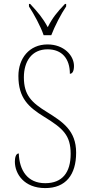

<svg xmlns="http://www.w3.org/2000/svg" viewBox="-20 -951 454 981"><path d="M203 -771H242C259 -816 292 -880 318 -918V-931H312C271 -888 248 -860 224 -812C198 -860 174 -888 134 -931H128V-918C153 -880 188 -816 203 -771ZM211 10C316 10 369 -58 369 -171C369 -285 299 -329 221 -378C141 -427 102 -465 102 -556C102 -637 142 -699 223 -699C296 -699 337 -652 337 -574C349 -574 358 -586 358 -614C358 -667 307 -724 223 -724C129 -724 74 -652 74 -563C74 -450 125 -404 206 -354C302 -295 341 -260 341 -165C341 -69 298 -15 211 -15C120 -15 79 -81 76 -167C60 -167 56 -143 56 -125C56 -63 103 10 211 10Z"/></svg>

Font: Noto Serif Devanagari Condensed Thin
Style: Regular
Weight: 100
Width: 3
Designer: Universal Thirst, Indian Type Foundry and the Monotype Design Team
Foundry: Monotype Imaging Inc.
Version: Version 2.004